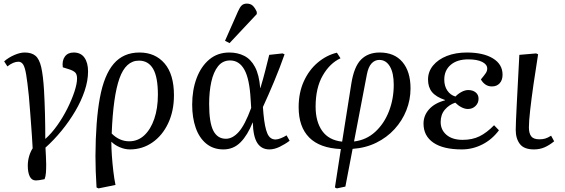

<svg xmlns="http://www.w3.org/2000/svg" viewBox="-20 -814 3132 1064"><path d="M179 186Q156 186 145 164Q134 142 134 104Q134 77 141.5 51.5Q149 26 161 8Q159 -31 157 -59Q155 -87 153 -115Q151 -143 148 -182Q145 -221 140 -281Q132 -360 125 -401Q118 -442 108 -457Q98 -472 82 -472Q54 -472 21 -446L3 -474Q27 -495 59 -509Q91 -523 117 -523Q155 -523 176.5 -505Q198 -487 208.5 -441.5Q219 -396 224 -313Q231 -187 231 -44Q266 -75 297.5 -119.5Q329 -164 353.5 -213Q378 -262 392.5 -306Q407 -350 407 -379Q407 -403 396 -413Q385 -423 363 -430L328 -441Q323 -478 339.5 -500.5Q356 -523 388 -523Q428 -523 448 -494.5Q468 -466 468 -418Q468 -367 449 -310.5Q430 -254 397 -198Q364 -142 321.5 -90Q279 -38 232 4Q233 24 234.5 53Q236 82 236 97Q236 123 234.5 143.5Q233 164 227 179Q193 186 179 186Z M526 230 515 225Q512 177 510.5 134.5Q509 92 509 51Q510 -145 533.5 -272Q557 -399 610.5 -461Q664 -523 753 -523Q840 -523 892 -462.5Q944 -402 944 -286Q944 -199 912 -131Q880 -63 824.5 -24.5Q769 14 700 14Q672 14 644 2Q616 -10 598 -28H597Q597 6 600 49Q603 92 608 134.5Q613 177 620 211ZM696 -31Q744 -31 779.5 -64Q815 -97 835 -155.5Q855 -214 855 -289Q855 -387 828.5 -432.5Q802 -478 750 -478Q677 -478 642 -379.5Q607 -281 599 -74Q642 -31 696 -31Z M1218 14Q1162 14 1123 -18Q1084 -50 1064.5 -106Q1045 -162 1045 -234Q1045 -315 1069.5 -380.5Q1094 -446 1140 -484.5Q1186 -523 1251 -523Q1297 -523 1333.5 -504.5Q1370 -486 1393 -443Q1416 -400 1422 -326H1423Q1438 -375 1449.5 -420.5Q1461 -466 1472 -510L1546 -518L1557 -513Q1531 -439 1499.5 -363.5Q1468 -288 1437 -221L1440 -183Q1447 -108 1461.5 -74.5Q1476 -41 1507 -41Q1519 -41 1536.5 -48Q1554 -55 1568 -64L1585 -34Q1560 -15 1530 -0.5Q1500 14 1473 14Q1429 14 1406 -21.5Q1383 -57 1381 -135H1380Q1352 -65 1313 -25.5Q1274 14 1218 14ZM1232 -45Q1269 -45 1303 -83Q1337 -121 1372 -216L1369 -262Q1363 -376 1334.5 -427.5Q1306 -479 1255 -479Q1214 -479 1188.5 -447Q1163 -415 1151 -360.5Q1139 -306 1139 -238Q1139 -135 1162 -90Q1185 -45 1232 -45ZM1252 -575 1227 -588 1299 -751Q1309 -774 1319.5 -784Q1330 -794 1348 -794Q1368 -794 1380.5 -782.5Q1393 -771 1403 -748V-736Z M1847 230 1836 225 1869 12Q1752 7 1693.5 -52Q1635 -111 1635 -220Q1635 -300 1663.5 -363Q1692 -426 1740.5 -467Q1789 -508 1847 -522L1867 -491Q1808 -464 1768.5 -395.5Q1729 -327 1729 -223Q1729 -140 1765.5 -88.5Q1802 -37 1876 -29L1927 -351Q1942 -445 1981 -484Q2020 -523 2084 -523Q2166 -523 2210.5 -470Q2255 -417 2255 -324Q2255 -261 2232 -203Q2209 -145 2166.5 -98.5Q2124 -52 2065 -23Q2006 6 1934 11L1894 220ZM1942 -30Q2010 -38 2059.5 -83.5Q2109 -129 2135.5 -197.5Q2162 -266 2162 -344Q2162 -410 2140.5 -446Q2119 -482 2082 -482Q2057 -482 2039 -462.5Q2021 -443 2013 -401Z M2539 14Q2436 14 2381.5 -23.5Q2327 -61 2327 -129Q2327 -174 2358 -208.5Q2389 -243 2446 -258V-260Q2396 -277 2374 -304Q2352 -331 2352 -373Q2352 -417 2380 -451Q2408 -485 2456.5 -504Q2505 -523 2567 -523Q2658 -523 2711.5 -490.5Q2765 -458 2765 -400Q2765 -370 2749 -352.5Q2733 -335 2706 -335Q2685 -335 2669.5 -346Q2654 -357 2645 -374Q2665 -398 2672.5 -409.5Q2680 -421 2680 -434Q2680 -457 2652 -471Q2624 -485 2575 -485Q2513 -485 2477.5 -454.5Q2442 -424 2442 -373Q2442 -337 2459 -312Q2476 -287 2504 -279Q2518 -294 2537.5 -304.5Q2557 -315 2575 -315Q2600 -315 2616 -302Q2632 -289 2632 -267Q2632 -243 2615 -226.5Q2598 -210 2573 -210Q2556 -210 2537.5 -219.5Q2519 -229 2503 -245Q2469 -234 2445.5 -206.5Q2422 -179 2422 -138Q2422 -94 2454.5 -66.5Q2487 -39 2544 -39Q2597 -39 2637 -58.5Q2677 -78 2718 -120L2745 -92Q2707 -41 2653 -13.5Q2599 14 2539 14Z M2939 14Q2884 14 2861 -16Q2838 -46 2838 -94Q2838 -125 2843.5 -233Q2849 -341 2858 -510L2951 -518L2962 -513Q2948 -427 2936.5 -346.5Q2925 -266 2918 -203.5Q2911 -141 2911 -108Q2911 -76 2923.5 -59Q2936 -42 2969 -42Q2987 -42 3001 -46Q3015 -50 3034 -62L3051 -31Q3024 -9 2997.5 2.5Q2971 14 2939 14Z"/></svg>

Font: Literata 36pt
Style: Italic
Weight: 400
Italic angle: -2°
Designer: Latin by Veronika Burian and Jose Scaglione. Greek by Irene Vlachou. Cyrillic by Vera Evstafieva
Foundry: TypeTogether
Version: Version 3.002